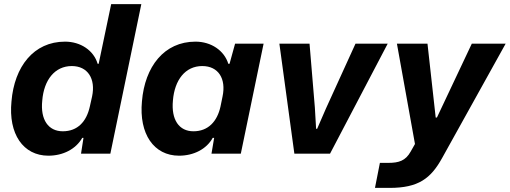

<svg xmlns="http://www.w3.org/2000/svg" viewBox="-20 -749 2485 936"><path d="M286 -109C216 -109 176 -165 186 -259C194 -359 247 -427 330 -427C408 -427 447 -365 429 -279L418 -230C402 -157 359 -109 286 -109ZM216 10C287 10 350 -22 381 -77H387L375 0H518L669 -729H522L461 -438H456C437 -503 373 -546 297 -546C144 -546 50 -424 36 -255C20 -96 93 10 216 10Z M923 -109C853 -109 814 -165 823 -259C831 -359 883 -427 966 -427C1045 -427 1083 -365 1065 -279L1055 -230C1039 -157 995 -109 923 -109ZM853 10C924 10 987 -22 1017 -77H1024L1011 0H1154L1265 -536H1126L1099 -438H1093C1073 -503 1009 -546 933 -546C780 -546 686 -424 672 -255C657 -96 730 10 853 10Z M1415 0H1589L1870 -536H1713L1569 -220L1526 -121H1521L1515 -224L1489 -536H1342Z M1808 167H1879C2020 167 2080 121 2135 22L2445 -536H2280L2110 -176H2104L2064 -536H1915L2003 -47L1982 -10C1957 35 1924 45 1873 45H1832Z"/></svg>

Font: Mona Sans
Style: Bold Italic
Weight: 700
Italic angle: -11.7°
Designer: Deni Anggara
Foundry: GitHub
Version: Version 2.000;Glyphs 3.2.3 (3260)